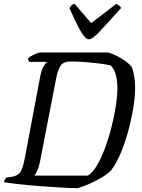

<svg xmlns="http://www.w3.org/2000/svg" viewBox="-29 -976 736 996"><path d="M374 0Q341 0 288.5 -3Q236 -6 178.5 -10.5Q121 -15 70.5 -20.5Q20 -26 -9 -31Q-4 -48 5 -55L33 -59Q63 -64 76 -82.5Q89 -101 99 -152L179 -576Q186 -614 197.5 -632.5Q209 -651 215 -655H123Q117 -663 117 -674Q123 -680 136 -687Q149 -694 162.5 -699Q176 -704 182 -704H531Q564 -695 600.5 -673Q637 -651 655 -628Q663 -607 667.5 -579Q672 -551 672 -522Q672 -472 661.5 -410.5Q651 -349 633.5 -286.5Q616 -224 593 -172.5Q570 -121 546 -91Q524 -70 493 -52Q462 -34 430.5 -20.5Q399 -7 374 0ZM149 -65H426Q450 -78 472.5 -115.5Q495 -153 514.5 -204.5Q534 -256 548.5 -313Q563 -370 571.5 -424Q580 -478 580 -519Q580 -558 571.5 -588.5Q563 -619 545 -637Q527 -641 493.5 -645.5Q460 -650 419 -653.5Q378 -657 337 -657Q298 -657 284 -633Q270 -609 264 -578L177 -130Q171 -104 163 -88Q155 -72 149 -65ZM432 -772Q414 -772 389.5 -814.5Q365 -857 331 -934Q336 -941 341 -947Q346 -953 358 -956L444 -856L574 -956Q596 -945 599 -934Q531 -859 491 -815.5Q451 -772 432 -772Z"/></svg>

Font: Texturina Light
Style: Italic
Weight: 300
Italic angle: -11°
Designer: Guillermo Torres Carreño
Foundry: Omnibus-Type
Version: Version 1.002; ttfautohint (v1.8.3)